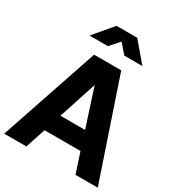

<svg xmlns="http://www.w3.org/2000/svg" viewBox="-225 -1122 1163 1262"><g transform="rotate(30 356.0 -491.5)"><path d="M253 -745H459L711 0H542L492 -152H219L169 0H1ZM449 -287 356 -574 262 -287ZM286 -983H443L565 -839H428L366 -910L304 -839H164Z"/></g></svg>

Font: BLUETTI 2.0
Style: Bold
Weight: 700
Designer: Stijn de Vries
Foundry: tokotype
Version: Version 2.005;October 31, 2023;FontCreator 14.0.0.2814 64-bi